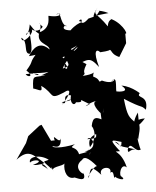

<svg xmlns="http://www.w3.org/2000/svg" viewBox="-75 -938 878 1078"><g transform="rotate(-5 364.5 -398.5)"><path d="M133 -252C110 -234 88 -217 65 -199L49 -161L-12 -73C57 -125 79 -98 142 -41C104 -32 152 -20 162 1C129 -59 123 -25 77 -36C154 -55 83 -71 62 -50C54 -84 120 -93 168 -57C140 -45 123 -63 180 -4C174 -35 185 6 193 12C164 -18 248 -13 254 -29C244 17 263 64 304 55C312 56 375 95 355 31C371 58 288 2 355 -40C366 -58 389 -52 435 3C419 -4 367 71 384 61C398 13 397 -11 455 53C439 6 523 5 506 46C533 26 518 97 531 70C538 82 595 102 569 74C549 70 569 -7 601 24C576 -83 514 -69 571 -70C514 -144 525 -139 584 -121C576 -65 576 -121 547 -125C588 -85 584 -98 662 -71C625 -81 615 -43 615 -75C635 -130 652 -52 688 -69C682 -77 669 -163 678 -126C701 -213 689 -177 690 -277C649 -223 650 -157 726 -241C688 -242 670 -227 671 -222C639 -257 629 -259 618 -361C726 -292 707 -321 736 -289C761 -374 682 -356 710 -385C725 -369 674 -427 611 -436C663 -394 590 -403 580 -406C576 -421 597 -515 551 -455C585 -508 588 -434 504 -474C470 -458 517 -486 424 -512C480 -440 445 -490 463 -523C435 -504 364 -514 387 -500C438 -536 385 -505 426 -573C363 -610 388 -629 383 -584C403 -617 381 -608 292 -606C357 -535 268 -546 319 -607C265 -635 322 -621 325 -629C300 -591 359 -576 291 -560C310 -602 348 -626 345 -637C385 -685 400 -677 363 -653C337 -671 339 -659 382 -682C349 -653 323 -654 299 -611C334 -572 352 -651 351 -568C440 -597 443 -618 495 -551C468 -644 489 -656 509 -633C602 -638 561 -653 529 -654C591 -646 553 -624 613 -597L658 -671V-725C679 -716 638 -801 566 -821C612 -804 570 -827 564 -774C507 -859 482 -842 516 -885C480 -844 477 -796 526 -866C462 -869 527 -874 574 -848C469 -837 527 -842 459 -827C451 -819 429 -798 418 -809C426 -828 415 -830 405 -818C442 -803 411 -825 353 -770C281 -778 338 -814 331 -794C293 -822 314 -891 280 -864C316 -882 317 -842 238 -862C231 -862 252 -795 179 -774C204 -832 163 -837 199 -805C198 -796 165 -771 136 -795C153 -776 74 -706 74 -753C114 -728 76 -660 115 -659C128 -674 130 -688 123 -784C78 -763 116 -747 128 -823C179 -740 205 -760 180 -780C149 -709 226 -708 227 -673C175 -728 134 -687 108 -646C182 -651 180 -663 165 -671C97 -600 140 -627 87 -567C131 -527 90 -527 81 -547C177 -553 162 -517 122 -550C176 -543 250 -542 271 -581C163 -513 117 -534 193 -533C128 -517 119 -552 116 -463C150 -454 168 -432 162 -474C235 -423 197 -389 284 -425C333 -453 325 -413 268 -358C319 -401 356 -376 269 -373C311 -341 262 -425 324 -406C312 -364 336 -342 349 -365C418 -356 332 -403 424 -348C367 -320 433 -363 465 -362C426 -358 475 -294 490 -285C497 -293 509 -378 495 -294C474 -377 482 -285 483 -257C458 -269 435 -280 425 -224C448 -190 436 -139 405 -107C391 -167 446 -177 446 -177C445 -158 448 -152 394 -153C416 -180 462 -95 374 -86C432 -75 399 -56 396 -101C402 -42 396 -60 398 -89C400 -76 311 -77 342 -65C333 -129 275 -102 322 -131C240 -113 194 -123 196 -130C195 -137 245 -99 245 -170C236 -134 197 -215 211 -161C226 -164 133 -163 195 -152L145 -256Z"/></g></svg>

Font: Hussar Lance
Style: ExBd
Weight: 700
Foundry: Cannot Into Space Fonts, PlusOne Fonts
Version: Version 2.270